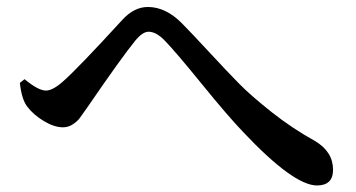

<svg xmlns="http://www.w3.org/2000/svg" viewBox="-20 -622 1040 561"><path d="M59.6 -310.5Q43 -332 38.1 -379.9L51.8 -390.6Q91.8 -357.4 114.3 -357.4Q134.8 -357.4 166 -385.7Q209 -423.8 337.9 -564.5Q372.1 -601.6 412.1 -601.6Q463.9 -601.6 510.7 -554.7Q536.1 -529.3 590.8 -470.2Q645.5 -411.1 679.7 -376.5Q713.9 -341.8 774.4 -293.9Q835 -246.1 900.4 -210Q953.1 -178.7 953.1 -126Q953.1 -80.1 906.2 -80.1Q837.9 -80.1 690.4 -236.3Q645.5 -283.2 569.3 -377Q493.2 -470.7 461.9 -502.9Q436.5 -529.3 414.1 -529.3Q396.5 -529.3 375 -502.9Q335.9 -455.1 235.4 -308.6Q219.7 -286.1 212.9 -276.9Q206.1 -267.6 192.9 -258.8Q179.7 -250 164.1 -250Q138.7 -250 108.4 -268.1Q78.1 -286.1 59.6 -310.5Z"/></svg>

Font: GenYoMin TW TTF SemiBold
Style: Regular
Weight: 600
Version: Version 1.300